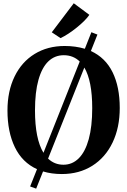

<svg xmlns="http://www.w3.org/2000/svg" viewBox="-20 -1026 758 1144"><path d="M521.5 -722Q608 -682.5 650.8 -595.5Q693.5 -508.5 693.5 -382.5Q693.5 -266 650.8 -176.8Q608 -87.5 529.8 -38.2Q451.5 11 348.5 11Q287.5 11 236.5 -4.5L195.5 98L159.5 85L200.5 -18Q112.5 -58 68.5 -149Q24.5 -240 24.5 -367.5Q24.5 -483 66.8 -570Q109 -657 186.2 -704.5Q263.5 -752 365.5 -752Q429.5 -752 485.5 -735.5L524.5 -834L560.5 -820ZM239 -115.5 455 -659.5Q416.5 -697 360 -697Q306.5 -697 268.2 -660.5Q230 -624 209.2 -550.5Q188.5 -477 188.5 -368Q188.5 -199 239 -115.5ZM529.5 -382Q529.5 -543.5 482.5 -623.5L266.5 -81Q304.5 -44.5 358 -44.5Q411 -44.5 449.5 -83Q488 -121.5 508.8 -197Q529.5 -272.5 529.5 -382ZM340.5 -799 288.5 -833.5 419.5 -1006.5 512.5 -937.5Q489.5 -904 437.5 -862Q385.5 -820 341 -799Z"/></svg>

Font: Merriweather Text
Style: Bold
Weight: 700
Designer: Eben Sorkin
Foundry: Eben Sorkin
Version: Version 2.100